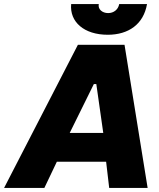

<svg xmlns="http://www.w3.org/2000/svg" viewBox="-73 -919 780 939"><path d="M-53 0H144L205 -128H446L461 0H649L536 -700H308ZM454 -749C555 -749 629 -800 646 -899H510C505 -872 483 -855 456 -855C427 -855 405 -874 410 -899H275C267 -812 338 -749 454 -749ZM268 -269 386 -508H398L432 -269Z"/></svg>

Font: Fixel Display ExtraBold
Style: Italic
Weight: 800
Italic angle: -10°
Designer: AlfaBravo + MacPaw
Foundry: Kyrylo Tkachov, Marchela Mozhyna, Serhii Makarenko, Maria Weinstein, Zakhar Kryvoshyya
Version: Version 1.210;Glyphs 3.2 (3217)